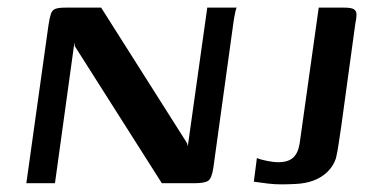

<svg xmlns="http://www.w3.org/2000/svg" viewBox="-20 -480 992 503"><path d="M49 0 107 -414Q110 -434 113.5 -444Q117 -454 125.5 -457Q134 -460 151 -460H245L470 -105L472 -97L523 -460H600Q599 -459 597 -451Q595 -443 593.5 -434Q592 -425 591 -417L539 -41Q535 -13 525.5 -6.5Q516 0 489 0H404L176 -359L175 -369L124 0ZM874 -149Q871 -130 867.5 -105.5Q864 -81 860 -65Q853 -44 837 -29Q821 -14 800 -6.5Q779 1 753 2Q734 3 717 3Q700 3 682.5 1Q665 -1 645 -4L653 -66Q662 -62 679.5 -58.5Q697 -55 708 -55Q735 -55 748 -67Q761 -79 765 -104L815 -460H882Q901 -460 907.5 -455.5Q914 -451 914 -441.5Q914 -432 911 -419Z"/></svg>

Font: Genos Thin Medium
Style: Italic
Weight: 500
Italic angle: -8°
Version: Version 1.010